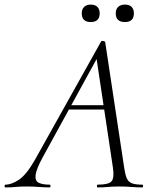

<svg xmlns="http://www.w3.org/2000/svg" viewBox="-58 -816 677 836"><path d="M-34 0Q-38 0 -38 -6Q-38 -12 -34 -12Q-8 -12 24.5 -33.5Q57 -55 94 -120L382 -635Q384 -639 391.5 -637.5Q399 -636 400 -633L483 -84Q487 -57 493.5 -41Q500 -25 515 -18.5Q530 -12 561 -12Q565 -12 565 -6Q565 0 561 0Q538 0 514 -2Q490 -4 462 -4Q434 -4 412.5 -2Q391 0 367 0Q364 0 364 -6Q364 -12 367 -12Q416 -12 428 -27Q440 -42 434 -84L361 -570L378 -587L129 -133Q100 -80 97 -54Q94 -28 111 -20Q128 -12 158 -12Q162 -12 162 -6Q162 0 157 0Q138 0 111 -2Q84 -4 58 -4Q29 -4 10.5 -2Q-8 0 -34 0ZM226 -339 241 -358H428L430 -339ZM486 -720Q446 -720 446 -758Q446 -776 456.5 -786Q467 -796 486 -796Q505 -796 515 -786Q525 -776 525 -758Q525 -720 486 -720ZM337 -720Q298 -720 298 -758Q298 -776 308.5 -786Q319 -796 337 -796Q356 -796 366 -786Q376 -776 376 -758Q376 -720 337 -720Z"/></svg>

Font: Cormorant Light Light
Style: Italic
Weight: 300
Italic angle: -10°
Version: Version 4.000